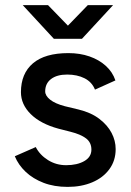

<svg xmlns="http://www.w3.org/2000/svg" viewBox="-20 -720 513 752"><path d="M245 12Q192 12 150.5 -4Q109 -20 80.5 -47Q52 -74 38 -108L120 -144Q136 -113 168 -93Q200 -73 239 -73Q282 -73 310 -89Q338 -105 338 -134Q338 -162 317 -178Q296 -194 256 -204L209 -216Q139 -235 100.5 -273Q62 -311 62 -359Q62 -432 109 -472Q156 -512 248 -512Q293 -512 330.5 -499Q368 -486 394.5 -462Q421 -438 432 -405L352 -369Q340 -399 311 -413.5Q282 -428 243 -428Q203 -428 180 -410.5Q157 -393 157 -362Q157 -345 176.5 -329.5Q196 -314 234 -304L288 -291Q337 -279 369 -254.5Q401 -230 417 -199.5Q433 -169 433 -136Q433 -91 408.5 -57.5Q384 -24 341.5 -6Q299 12 245 12ZM198 -568V-570L324 -700H423L301 -568ZM191 -568 69 -700H168L294 -570V-568Z"/></svg>

Font: Figtree Light Medium
Style: Regular
Weight: 500
Version: Version 2.001;gftools[0.9.30]